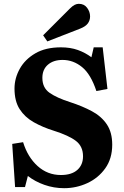

<svg xmlns="http://www.w3.org/2000/svg" viewBox="-20 -972 648 1006"><path d="M316 14Q262 14 212.5 -3.5Q163 -21 126 -50L111 8H59L44 -218L101 -227Q125 -149 177 -102Q229 -55 299 -55Q355 -55 385 -81.5Q415 -108 415 -153Q415 -205 378 -233.5Q341 -262 262 -287Q204 -305 157 -331.5Q110 -358 83 -400Q56 -442 56 -508Q56 -562 83.5 -611.5Q111 -661 165 -692.5Q219 -724 299 -724Q349 -724 388 -710Q427 -696 459 -672L471 -724H518L543 -506L485 -495Q456 -583 410 -620.5Q364 -658 308 -658Q260 -658 231 -633Q202 -608 202 -564Q202 -512 240 -485.5Q278 -459 347 -437Q412 -416 462 -389Q512 -362 540 -320Q568 -278 568 -214Q568 -141 531.5 -90Q495 -39 437.5 -12.5Q380 14 316 14ZM228 -755 206 -787 346 -927Q360 -941 371 -946.5Q382 -952 393 -952Q421 -952 436.5 -931Q452 -910 452 -886Q452 -865 440 -849Q428 -833 400 -822Z"/></svg>

Font: Literata 36pt
Style: Bold
Weight: 700
Designer: Latin by Veronika Burian and Jose Scaglione. Greek by Irene Vlachou. Cyrillic by Vera Evstafieva.
Foundry: TypeTogether
Version: Version 3.002